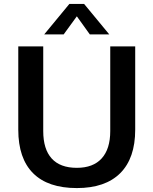

<svg xmlns="http://www.w3.org/2000/svg" viewBox="-20 -948 780 977"><path d="M73 -288V-712H200V-281Q200 -189 243 -141.5Q286 -94 371 -94Q454 -94 497.5 -142Q541 -190 541 -281V-712H668V-288Q668 -143 592 -67Q516 9 371 9Q224 9 148.5 -66.5Q73 -142 73 -288ZM304 -773H205L333 -928H408L536 -773H437L371 -865Z"/></svg>

Font: Muli-Bold
Style: Bold
Weight: 700
Version: Version 2.000